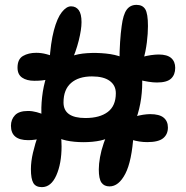

<svg xmlns="http://www.w3.org/2000/svg" viewBox="-20 -761 765 789"><path d="M152 8Q127 8 117 -9Q107 -26 107 -66Q107 -97 115.5 -133.5Q124 -170 138 -210L148 -192Q137 -189 123.5 -187Q110 -185 96 -185Q25 -185 25 -244Q25 -270 41.5 -287.5Q58 -305 95 -305Q113 -305 131 -300Q149 -295 162 -289L151 -280Q148 -317 153 -362Q158 -407 171 -447L177 -434Q166 -432 152.5 -430.5Q139 -429 121 -429Q90 -429 71 -442Q52 -455 52 -483Q52 -518 74.5 -531Q97 -544 129 -544Q150 -544 170.5 -538.5Q191 -533 204 -528L183 -505Q188 -586 201.5 -636.5Q215 -687 234 -711Q253 -735 272 -735Q292 -735 303.5 -719.5Q315 -704 315 -670Q315 -640 303.5 -594Q292 -548 272 -505L274 -530Q300 -540 338 -542.5Q376 -545 415 -541Q454 -537 481 -526L471 -512Q471 -550 473.5 -588Q476 -626 480 -654Q486 -701 500.5 -721Q515 -741 541 -741Q566 -741 577 -723Q588 -705 588 -654Q588 -623 583.5 -587Q579 -551 569 -513L562 -526Q582 -532 600.5 -534.5Q619 -537 632 -537Q667 -537 683.5 -522.5Q700 -508 700 -482Q700 -454 683 -438Q666 -422 625 -422Q609 -422 590.5 -425Q572 -428 555 -432L564 -443Q566 -401 560 -357Q554 -313 539 -271L532 -281Q551 -287 568 -289.5Q585 -292 597 -292Q635 -292 652.5 -277.5Q670 -263 670 -237Q670 -209 650.5 -193Q631 -177 585 -177Q553 -177 520 -187L529 -211Q522 -99 495 -47Q468 5 430 5Q408 5 397 -10.5Q386 -26 386 -65Q386 -87 391 -115Q396 -143 406 -172Q416 -201 429 -223L420 -192Q397 -182 360 -178.5Q323 -175 286 -178.5Q249 -182 225 -192L230 -206Q233 -184 233 -160Q233 -89 211.5 -40.5Q190 8 152 8ZM331 -276Q390 -276 423 -301Q456 -326 456 -378Q456 -410 431 -428.5Q406 -447 358 -447Q303 -447 272 -420Q241 -393 241 -340Q241 -276 331 -276Z"/></svg>

Font: DynaPuff
Style: Regular
Weight: 400
Designer: Toshi Omagari, Jennifer Daniel
Foundry: Google Fonts
Version: Version 2.000